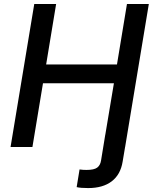

<svg xmlns="http://www.w3.org/2000/svg" viewBox="-20 -748 781 977"><path d="M370.1 204.1 384.8 114.3Q393.6 115.7 403.3 116.2Q413.1 116.7 420.4 116.7Q458.5 116.7 474.4 105Q490.2 93.3 494.1 69.3L515.6 -62.5H627L604 74.7Q593.3 140.6 548.3 174.8Q503.4 209 428.7 209Q410.2 209 394.8 207.8Q379.4 206.5 370.1 204.1ZM33.7 0 154.3 -727.5H265.6L214.8 -419.9H575.2L626 -727.5H737.3L616.7 0H505.4L559.6 -324.2H198.7L145 0Z"/></svg>

Font: Inter 16pt Medium
Style: Italic
Weight: 500
Italic angle: -9.3988°
Version: Version 4.001;git-66647c0bb